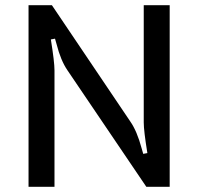

<svg xmlns="http://www.w3.org/2000/svg" viewBox="-20 -720 764 740"><path d="M190 -449V0H90V-700H180L482 -252Q508 -215 526 -148L532 -127L548 -130Q534 -216 534 -248V-700H634V0H544L240 -449Q214 -487 198 -550L192 -571L176 -568Q190 -481 190 -449Z"/></svg>

Font: Voces
Style: Regular
Weight: 400
Designer: Ana Paula Megda, Pablo Ugerman
Foundry: Ana Paula Megda, Pablo Ugerman
Version: Version 1.003